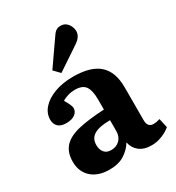

<svg xmlns="http://www.w3.org/2000/svg" viewBox="-192 -918 963 1049"><g transform="rotate(-30 289.0 -393.5)"><path d="M191 14Q119 14 78 -23.5Q37 -61 37 -123Q37 -182 67.5 -216Q98 -250 162 -265.5Q226 -281 327 -286V-351Q327 -406 309 -432.5Q291 -459 243 -459Q220 -459 198 -452.5Q176 -446 162 -436Q188 -393 188 -376Q188 -354 168.5 -339Q149 -324 113 -324Q79 -324 62 -340.5Q45 -357 45 -384Q45 -424 73.5 -456Q102 -488 153 -507Q204 -526 270 -526Q381 -526 433.5 -479Q486 -432 486 -336V-126Q486 -82 524 -82Q541 -82 564 -89L577 -31Q557 -13 524 0.5Q491 14 457 14Q408 14 379.5 -9Q351 -32 344 -69Q323 -34 286 -10Q249 14 191 14ZM252 -74Q285 -74 306 -95Q327 -116 327 -151V-219Q259 -219 226.5 -199.5Q194 -180 194 -139Q194 -110 208.5 -92Q223 -74 252 -74ZM226 -575 190 -612 300 -770Q312 -788 323.5 -794.5Q335 -801 349 -801Q371 -801 384.5 -789.5Q398 -778 404.5 -762.5Q411 -747 411 -734Q411 -700 374 -674Z"/></g></svg>

Font: Literata 12pt
Style: Bold
Weight: 700
Designer: Latin by Veronika Burian and Jose Scaglione. Greek by Irene Vlachou. Cyrillic by Vera Evstafieva.
Foundry: TypeTogether
Version: Version 3.002